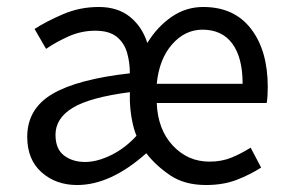

<svg xmlns="http://www.w3.org/2000/svg" viewBox="-20 -518 825 550"><path d="M201 12Q140 12 99 -24.5Q58 -61 58 -126Q58 -206 129.5 -248.5Q201 -291 352 -308Q352 -339 344 -367Q336 -395 314.5 -412.5Q293 -430 253 -430Q213 -430 177 -414Q141 -398 112 -378L79 -435Q113 -457 161 -477.5Q209 -498 263 -498Q317 -498 352 -470Q387 -442 402 -395Q431 -442 472 -470Q513 -498 562 -498Q651 -498 699 -435.5Q747 -373 747 -269Q747 -241 744 -223H429Q432 -147 475 -101Q518 -55 580 -55Q615 -55 643 -66.5Q671 -78 698 -95L728 -38Q697 -18 658.5 -3Q620 12 570 12Q509 12 468 -15.5Q427 -43 399 -79Q297 12 201 12ZM224 -54Q258 -54 298 -73.5Q338 -93 371 -129Q363 -148 358 -174.5Q353 -201 352 -229V-254Q237 -239 188 -209Q139 -179 139 -132Q139 -91 163.5 -72.5Q188 -54 224 -54ZM429 -278H675Q675 -353 645.5 -393Q616 -433 560 -433Q510 -433 473 -391Q436 -349 429 -278Z"/></svg>

Font: .
Style: 
Weight: 400
Designer: Paul D. Hunt, Dalton Maag
Foundry: Dalton Maag Ltd
Version: Version 1.200